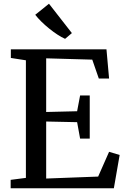

<svg xmlns="http://www.w3.org/2000/svg" viewBox="-20 -1007 670 1027"><path d="M118.5 -55.5V-684.5L38 -697V-743H549.5L563.5 -587H508.5L473.5 -688L227 -695V-408L392.5 -412L408.5 -496.5H460V-265.5H408.5L392.5 -353.5L227 -357V-52L505 -62.5L563.5 -195L620 -178L589 0H37V-45ZM327.5 -799.5Q309.5 -807.5 287.2 -822Q265 -836.5 242.8 -854.5Q220.5 -872.5 201.2 -891.5Q182 -910.5 168.5 -928L242 -987L364.5 -830L328.5 -799.5Z"/></svg>

Font: Merriweather 36pt
Style: Regular
Weight: 400
Designer: Eben Sorkin
Foundry: Eben Sorkin
Version: Version 2.100